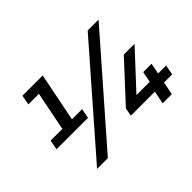

<svg xmlns="http://www.w3.org/2000/svg" viewBox="-124 -993 1286 1286"><g transform="rotate(-45 519.5 -350.0)"><path d="M80 -285 93 -354H204L259 -631H159L172 -700H364L295 -354H391L378 -285ZM179 0 790 -700H893L281 0ZM591 -92 602 -150 847 -415H949L715 -163H841L856 -240H935L920 -163H996L982 -92H905L887 0H800L819 -92Z"/></g></svg>

Font: Montserrat Thin SemiBold
Style: Italic
Weight: 600
Italic angle: -11.3°
Version: Version 9.000